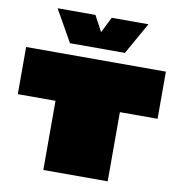

<svg xmlns="http://www.w3.org/2000/svg" viewBox="-105 -1123 1138 1219"><g transform="rotate(10 463.5 -513.5)"><path d="M914 -750V-446H673Q673 -446 672.5 -445.5Q672 -445 671.5 -445Q671 -445 671 -444Q671 -400 671 -355.5Q671 -311 671 -266.5Q671 -222 671 -177.5Q671 -133 671 -88.5Q671 -44 671 0H256Q256 -74 256 -148Q256 -222 256 -296Q256 -370 256 -444Q256 -444 256 -444.5Q256 -445 255.5 -445.5Q255 -446 254.5 -446Q254 -446 254 -446H13V-750ZM753 -1027 637 -822H283L167 -1027H411L473 -911H458L516 -1027Z"/></g></svg>

Font: Climate Crisis
Style: Regular
Weight: 400
Version: Version 1.003